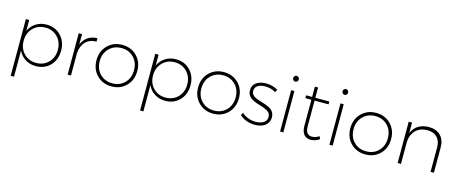

<svg xmlns="http://www.w3.org/2000/svg" viewBox="-48 -1425 5573 2337"><g transform="rotate(15 2738.5 -256.5)"><path d="M108.9 193.8V-521H150.9V-383.8Q180.7 -448.2 238.5 -485.1Q296.4 -522 372.1 -522Q481.4 -522 552.2 -448.2Q623 -374.5 623 -259.8Q623 -145.5 552.5 -72.3Q481.9 1 372.1 1Q296.4 1 238.5 -35.6Q180.7 -72.3 150.9 -136.2V193.8ZM366.2 -38.1Q460.4 -38.1 521.2 -100.6Q582 -163.1 582 -259.8Q582 -356.4 521.2 -419.7Q460.4 -482.9 366.2 -482.9Q272.5 -482.9 211.7 -419.7Q150.9 -356.4 150.9 -259.8Q150.9 -163.1 211.7 -100.6Q272.5 -38.1 366.2 -38.1Z M774.9 0V-521H816.9V-390.1Q841.8 -453.1 891.4 -486.8Q940.9 -520.5 1010.7 -522V-479Q925.3 -479 874.5 -426.5Q823.7 -374 816.9 -282.2V0Z M1068.4 -261.2Q1068.4 -375 1141.4 -448.5Q1214.4 -522 1325.7 -522Q1437.5 -522 1510 -448.5Q1582.5 -375 1582.5 -261.2Q1582.5 -146 1510 -72.5Q1437.5 1 1325.7 1Q1214.4 1 1141.4 -72.8Q1068.4 -146.5 1068.4 -261.2ZM1325.7 -38.1Q1420.4 -38.1 1481 -100.1Q1541.5 -162.1 1541.5 -259.8Q1541.5 -357.9 1481 -419.9Q1420.4 -481.9 1325.7 -481.9Q1231.4 -481.9 1170.4 -419.7Q1109.4 -357.4 1109.4 -259.8Q1109.4 -162.1 1170.4 -100.1Q1231.4 -38.1 1325.7 -38.1Z M1739.3 193.8V-521H1781.2V-383.8Q1811 -448.2 1868.9 -485.1Q1926.8 -522 2002.4 -522Q2111.8 -522 2182.6 -448.2Q2253.4 -374.5 2253.4 -259.8Q2253.4 -145.5 2182.9 -72.3Q2112.3 1 2002.4 1Q1926.8 1 1868.9 -35.6Q1811 -72.3 1781.2 -136.2V193.8ZM1996.6 -38.1Q2090.8 -38.1 2151.6 -100.6Q2212.4 -163.1 2212.4 -259.8Q2212.4 -356.4 2151.6 -419.7Q2090.8 -482.9 1996.6 -482.9Q1902.8 -482.9 1842 -419.7Q1781.2 -356.4 1781.2 -259.8Q1781.2 -163.1 1842 -100.6Q1902.8 -38.1 1996.6 -38.1Z M2349.1 -261.2Q2349.1 -375 2422.1 -448.5Q2495.1 -522 2606.4 -522Q2718.3 -522 2790.8 -448.5Q2863.3 -375 2863.3 -261.2Q2863.3 -146 2790.8 -72.5Q2718.3 1 2606.4 1Q2495.1 1 2422.1 -72.8Q2349.1 -146.5 2349.1 -261.2ZM2606.4 -38.1Q2701.2 -38.1 2761.7 -100.1Q2822.3 -162.1 2822.3 -259.8Q2822.3 -357.9 2761.7 -419.9Q2701.2 -481.9 2606.4 -481.9Q2512.2 -481.9 2451.2 -419.7Q2390.1 -357.4 2390.1 -259.8Q2390.1 -162.1 2451.2 -100.1Q2512.2 -38.1 2606.4 -38.1Z M2939 -70.8 2958 -103Q2991.7 -71.8 3037.4 -54.4Q3083 -37.1 3132.3 -37.1Q3190.9 -37.1 3230 -61Q3269 -85 3271 -131.8Q3271.5 -158.2 3259 -178Q3246.6 -197.8 3225.3 -209.2Q3204.1 -220.7 3176.8 -231.2Q3149.4 -241.7 3120.6 -249.3Q3091.8 -256.8 3064.5 -269Q3037.1 -281.2 3015.4 -295.7Q2993.7 -310.1 2980.5 -334.5Q2967.3 -358.9 2967.3 -391.1Q2967.3 -455.6 3015.6 -488.8Q3064 -522 3138.2 -522Q3219.7 -522 3287.1 -481L3269 -446.8Q3210.4 -483.9 3137.2 -483.9Q3079.1 -483.9 3043.2 -461.2Q3007.3 -438.5 3007.3 -394Q3007.3 -365.7 3024.2 -345.7Q3041 -325.7 3067.6 -314.2Q3094.2 -302.7 3126.7 -293.2Q3159.2 -283.7 3191.7 -272.5Q3224.1 -261.2 3250.7 -246.1Q3277.3 -231 3294.2 -203.6Q3311 -176.3 3311 -139.2Q3311 -92.8 3284.9 -60.1Q3258.8 -27.3 3219.2 -13.2Q3179.7 1 3130.4 1Q3075.2 1 3024.9 -17.8Q2974.6 -36.6 2939 -70.8Z M3437.5 -670.9Q3437.5 -686 3448 -696.5Q3458.5 -707 3472.7 -707Q3486.8 -707 3497.3 -696.5Q3507.8 -686 3507.8 -670.9Q3507.8 -655.3 3497.6 -644.5Q3487.3 -633.8 3472.7 -633.8Q3458 -633.8 3447.8 -644.5Q3437.5 -655.3 3437.5 -670.9ZM3451.7 0V-521H3492.7V0Z M3643.6 -472.2V-507.8H3719.7V-637.2H3759.8V-507.8H3936.5V-472.2H3759.8V-148.9Q3759.8 -93.8 3780.8 -66.4Q3801.8 -39.1 3842.8 -40Q3888.7 -40 3930.7 -69.8L3946.8 -36.1Q3893.1 1 3837.9 1Q3781.2 2 3750.5 -34.9Q3719.7 -71.8 3719.7 -144V-472.2Z M4059.1 -670.9Q4059.1 -686 4069.6 -696.5Q4080.1 -707 4094.2 -707Q4108.4 -707 4118.9 -696.5Q4129.4 -686 4129.4 -670.9Q4129.4 -655.3 4119.1 -644.5Q4108.9 -633.8 4094.2 -633.8Q4079.6 -633.8 4069.3 -644.5Q4059.1 -655.3 4059.1 -670.9ZM4073.2 0V-521H4114.3V0Z M4267.1 -261.2Q4267.1 -375 4340.1 -448.5Q4413.1 -522 4524.4 -522Q4636.2 -522 4708.7 -448.5Q4781.2 -375 4781.2 -261.2Q4781.2 -146 4708.7 -72.5Q4636.2 1 4524.4 1Q4413.1 1 4340.1 -72.8Q4267.1 -146.5 4267.1 -261.2ZM4524.4 -38.1Q4619.1 -38.1 4679.7 -100.1Q4740.2 -162.1 4740.2 -259.8Q4740.2 -357.9 4679.7 -419.9Q4619.1 -481.9 4524.4 -481.9Q4430.2 -481.9 4369.1 -419.7Q4308.1 -357.4 4308.1 -259.8Q4308.1 -162.1 4369.1 -100.1Q4430.2 -38.1 4524.4 -38.1Z M4933.1 0V-521H4975.1V-388.2Q5001.5 -452.6 5055.7 -486.6Q5109.9 -520.5 5188 -522Q5283.2 -522 5336.7 -467.5Q5390.1 -413.1 5390.1 -317.9V0H5348.1V-310.1Q5348.1 -390.1 5303.2 -435.1Q5258.3 -480 5178.2 -480Q5088.4 -478 5035.2 -425.3Q4981.9 -372.6 4975.1 -282.2V0Z"/></g></svg>

Font: Trueno UltraLight
Style: Regular
Weight: 250
Designer: Julieta Ulanovsky
Foundry: Julieta Ulanovsky
Version: Version 3.001b | FøM Fix